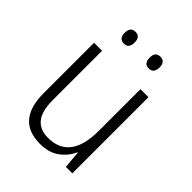

<svg xmlns="http://www.w3.org/2000/svg" viewBox="-206 -827 948 948"><g transform="rotate(45 268.0 -352.5)"><path d="M455 -532V0H410L402 -91H399Q380 -48 340.5 -19Q301 10 239 10Q75 10 75 -180V-532H131V-187Q131 -111 160 -75Q189 -39 246 -39Q399 -39 399 -241V-532ZM147 -674Q147 -715 182 -715Q216 -715 216 -674Q216 -633 182 -633Q147 -633 147 -674ZM321 -675Q321 -715 355 -715Q390 -715 390 -675Q390 -633 355 -633Q321 -633 321 -675Z"/></g></svg>

Font: Noto Sans Arabic SemCond Light
Style: Regular
Weight: 300
Width: 4
Designer: Monotype Design Team, Nadine Chahine, Nizar Qandah and Khaled Hosny
Foundry: Monotype Imaging Inc.
Version: Version 2.012; ttfautohint (v1.8.4.7-5d5b)